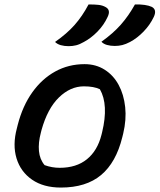

<svg xmlns="http://www.w3.org/2000/svg" viewBox="-20 -834 719 865"><path d="M588 -814Q638 -815 664 -803Q688 -790 673 -758Q656 -722 627 -692Q598 -662 566 -645Q547 -635 531 -631Q515 -627 497 -627Q478 -627 462 -631.5Q446 -636 437 -646Q489 -683 524 -722.5Q559 -762 588 -814ZM379 -814Q407 -814 424.5 -812Q442 -810 456 -802Q480 -789 465 -758Q448 -721 419 -691.5Q390 -662 358 -645Q339 -634 323 -630Q307 -626 289 -626Q270 -626 254 -630.5Q238 -635 228 -645Q281 -682 316 -721.5Q351 -761 379 -814ZM361 -545Q412 -545 451.5 -520Q491 -495 514.5 -451.5Q538 -408 544 -351.5Q550 -295 535 -232L531 -216Q503 -102 435.5 -45.5Q368 11 254 11Q176 11 124.5 -24.5Q73 -60 54.5 -120.5Q36 -181 56 -256L60 -272Q82 -357 125.5 -418Q169 -479 229 -512Q289 -545 361 -545ZM358 -445Q297 -445 245.5 -395Q194 -345 167 -248L164 -236Q152 -191 155.5 -153.5Q159 -116 181 -90Q214 -78 249 -78Q324 -78 371.5 -116.5Q419 -155 437 -226L440 -238Q470 -362 430 -432Q403 -445 358 -445Z"/></svg>

Font: Recursive Sn Csl St Med
Style: Italic
Weight: 500
Italic angle: -15°
Version: Version 1.079;hotconv 1.0.112;makeotfexe 2.5.65598; ttfautoh